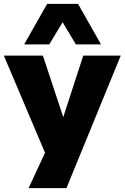

<svg xmlns="http://www.w3.org/2000/svg" viewBox="-37 -794 645 994"><path d="M111 180 216 -46V44L-17 -506H185L290 -189H291L394 -506H588L307 180ZM88 -564 207 -774H367L486 -564H356L287 -679L218 -564Z"/></svg>

Font: Nunito Sans 7pt Black
Style: Regular
Weight: 900
Designer: Vernon Adams
Foundry: Vernon Adams
Version: Version 3.101;gftools[0.9.27]